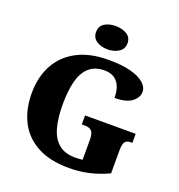

<svg xmlns="http://www.w3.org/2000/svg" viewBox="-164 -1077 1138 1223"><g transform="rotate(20 405.0 -466.0)"><path d="M440 10Q310 10 224.5 -36Q139 -82 96.5 -164.5Q54 -247 54 -358Q54 -466 98 -548.5Q142 -631 229 -677.5Q316 -724 444 -724Q534 -724 594 -708Q654 -692 684.5 -665Q715 -638 715 -605Q715 -568 677.5 -538.5Q640 -509 560 -509Q560 -557 546 -588.5Q532 -620 506 -636Q480 -652 442 -652Q378 -652 338.5 -617.5Q299 -583 281.5 -517.5Q264 -452 264 -358Q264 -264 282.5 -199Q301 -134 343 -100Q385 -66 454 -66Q465 -66 477.5 -67Q490 -68 504 -69V-206Q504 -231 498.5 -247Q493 -263 479.5 -271Q466 -279 441 -279H422V-340H765V-279H756Q735 -279 723.5 -271Q712 -263 708 -246Q704 -229 704 -202V-50Q640 -20 575.5 -5Q511 10 440 10ZM412 -784Q367 -784 336.5 -804.5Q306 -825 306 -863Q306 -904 336.5 -923Q367 -942 412 -942Q455 -942 487 -923Q519 -904 519 -863Q519 -825 487 -804.5Q455 -784 412 -784Z"/></g></svg>

Font: Noto Serif Gujarati Black
Style: Regular
Weight: 900
Version: Version 2.102